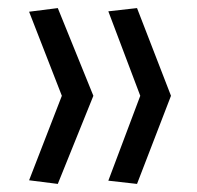

<svg xmlns="http://www.w3.org/2000/svg" viewBox="-20 -550 487 475"><path d="M52 -104 133 -313 52 -521 123 -530 211 -313 123 -95ZM248 -103 327 -313 248 -522 319 -530 403 -313 319 -95Z"/></svg>

Font: Lineal Light
Style: Regular
Weight: 300
Designer: Created by Frank Adebiaye with contributions from Anton Moglia & Ariel Martín Pérez
Created by Frank ADEBIAYE with FontF
Foundry: Velvetyne Type Foundry
Version: Version 2.000